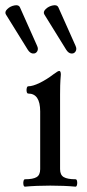

<svg xmlns="http://www.w3.org/2000/svg" viewBox="-53 -698 329 722"><path d="M41 -23.9Q71.3 -23.9 84.7 -32Q98.1 -40 98.1 -62V-278.8Q98.1 -346.2 53.2 -346.2Q48.8 -346.2 47.4 -353Q45.9 -359.9 47.6 -366.7Q49.3 -373.5 53.2 -373.5Q69.8 -373.5 95.7 -386Q121.6 -398.4 148.4 -418.9Q156.7 -425.3 161.9 -428.2Q167 -431.2 169.9 -431.2Q172.9 -431.2 174.3 -427.7Q175.8 -424.3 175.8 -417.5Q173.8 -395.5 173.3 -376.2Q172.9 -356.9 172.9 -342.3V-62Q172.9 -40 186.8 -32Q200.7 -23.9 231 -23.9Q235.4 -23.9 236.8 -16.8Q238.3 -9.8 236.6 -2.9Q234.9 3.9 231 3.9Q188.5 0 136.2 0Q83.5 0 41 3.9Q36.6 3.9 35.2 -3.2Q33.7 -10.3 35.4 -17.1Q37.1 -23.9 41 -23.9ZM22 -670.4 86.4 -525.9Q92.3 -513.7 86.7 -504.6Q81.1 -495.6 70.3 -496.8Q59.6 -498 51.3 -511.2L-30.8 -643.6Q-36.6 -653.3 -25.4 -664.1Q-14.2 -674.8 1.7 -677.7Q17.6 -680.7 22 -670.4ZM166.5 -670.4 231 -525.9Q236.8 -513.7 231.2 -504.6Q225.6 -495.6 214.8 -496.8Q204.1 -498 195.8 -511.2L113.8 -643.6Q107.9 -653.3 119.1 -664.1Q130.4 -674.8 146.2 -677.7Q162.1 -680.7 166.5 -670.4Z"/></svg>

Font: Junicode Two Beta VF
Style: Regular
Weight: 400
Designer: Peter S. Baker
Foundry: Briery Creek Software
Version: Version 1.031 beta; ttfautohint (v1.8.1.43-b0c9)